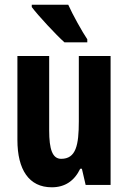

<svg xmlns="http://www.w3.org/2000/svg" viewBox="-20 -786 545 816"><path d="M270 -766H115V-756C141 -721 219 -637 254 -606H351V-619C330 -650 288 -725 270 -766ZM450 -548H315V-271C315 -169 303 -111 240 -111C203 -111 189 -151 189 -232V-548H54V-191C54 -65 103 10 200 10C256 10 296 -17 321 -69H328L344 0H450Z"/></svg>

Font: Noto Sans Oriya ExtCond Bold
Style: Bold
Weight: 700
Width: 2
Designer: Amélie Bonet and Sol Matas
Foundry: Google LLC
Version: Version 2.006